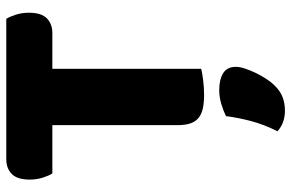

<svg xmlns="http://www.w3.org/2000/svg" viewBox="-174 -474 905 596"><g transform="rotate(-90 278.0 -176.5)"><path d="M37 -466Q30 -477 24 -496Q18 -515 18 -536Q18 -575 35.5 -592Q53 -609 81 -609H517Q524 -598 530 -579Q536 -560 536 -539Q536 -500 518.5 -483Q501 -466 473 -466H362V-4Q351 -1 327.5 2Q304 5 281 5Q258 5 240.5 1.5Q223 -2 211 -11Q199 -20 193 -36Q187 -52 187 -78V-466ZM311 223Q294 241 274.5 248.5Q255 256 232 256Q194 256 168 233Q189 191 199.5 151.5Q210 112 215 73Q231 65 252.5 58.5Q274 52 296 52Q328 52 348 64Q368 76 368 104Q368 116 362.5 132.5Q357 149 349 165.5Q341 182 331 197.5Q321 213 311 223Z"/></g></svg>

Font: Baloo Tamma
Style: Regular
Weight: 400
Designer: Divya Kowshik and Ek Type
Foundry: Ek Type
Version: Version 1.443;PS 1.000;hotconv 16.6.51;makeotf.lib2.5.65220;